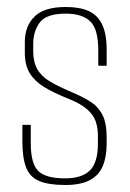

<svg xmlns="http://www.w3.org/2000/svg" viewBox="-20 -523 371 549"><path d="M166 6Q119 6 92 -5.5Q65 -17 54.5 -44.5Q44 -72 44 -119V-166H68V-113Q68 -55 89.5 -34Q111 -13 166 -13Q214 -13 237 -35.5Q260 -58 260 -113V-134Q260 -156 254 -175Q248 -194 228.5 -211Q209 -228 170 -243Q133 -258 106.5 -274Q80 -290 65.5 -313Q51 -336 51 -372V-403Q51 -448 78.5 -475.5Q106 -503 168 -503Q208 -503 233.5 -491.5Q259 -480 272 -453Q285 -426 285 -381V-335H261V-378Q261 -440 238 -462Q215 -484 168 -484Q113 -484 94 -459Q75 -434 75 -397V-377Q75 -346 86.5 -325.5Q98 -305 122 -290.5Q146 -276 184 -260Q215 -247 237.5 -233Q260 -219 272.5 -195.5Q285 -172 285 -129V-112Q285 -75 274 -48.5Q263 -22 237 -8Q211 6 166 6Z"/></svg>

Font: Alumni Sans SC Thin
Style: Regular
Weight: 100
Designer: Robert E. Leuschke
Foundry: Robert E. Leuschke
Version: Version 1.018